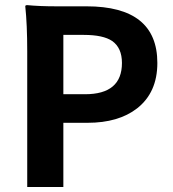

<svg xmlns="http://www.w3.org/2000/svg" viewBox="-20 -748 691 768"><path d="M88.9 0V-361.3V-542Q88.9 -650.4 81.1 -722.7Q81.1 -727.5 88.9 -727.5Q137.7 -722.7 207 -722.7H326.2Q609.4 -722.7 609.4 -496.1Q609.4 -377.9 528.3 -314.5Q454.1 -256.8 330.1 -256.8H233.4V0ZM233.4 -371.1H320.3Q467.8 -371.1 467.8 -496.1Q467.8 -556.6 428.7 -584Q392.6 -608.4 315.4 -608.4H233.4V-489.3Z"/></svg>

Font: Bpmf GenSeki Gothic B
Style: B
Weight: 700
Foundry: But Ko
Version: Version 1.320